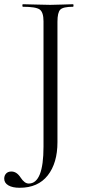

<svg xmlns="http://www.w3.org/2000/svg" viewBox="-66 -645 408 909"><path d="M280 -625Q282 -625 282 -619Q282 -613 280 -613Q233 -613 219.5 -599.5Q206 -586 206 -542V28Q206 127 160 185.5Q114 244 27 244Q-7 244 -26.5 232.5Q-46 221 -46 201Q-46 186 -37 176.5Q-28 167 -12 167Q13 167 31.5 195.5Q50 224 70 224Q140 224 140 49V-544Q140 -587 122 -600Q104 -613 42 -613Q40 -613 40 -619Q40 -625 42 -625Q60 -625 103.5 -623.5Q147 -622 172 -622Q195 -622 231 -623.5Q267 -625 280 -625Z"/></svg>

Font: Cormorant SC
Style: Regular
Weight: 400
Designer: Christian Thalmann (Catharsis Fonts)
Version: Version 1.000;PS 002.000;hotconv 1.0.88;makeotf.lib2.5.64775